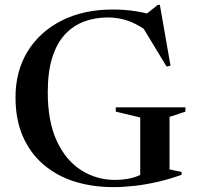

<svg xmlns="http://www.w3.org/2000/svg" viewBox="-20 -755 808 786"><path d="M674 -61.5 723.5 -51V-39.5Q673.5 -21.5 625.2 -10.5Q577 0.5 531.5 5.8Q486 11 444 11Q357.5 11 284.2 -12.2Q211 -35.5 157 -82.2Q103 -129 73.2 -197.5Q43.5 -266 43.5 -356.5Q43.5 -464 93.2 -544.8Q143 -625.5 232.5 -670.8Q322 -716 441 -716Q493.5 -716 537 -708.8Q580.5 -701.5 619 -690L562.5 -684.5L626 -735H634.5L678 -486L662 -482.5L547.5 -671.5L622.5 -595Q577.5 -636.5 528 -660Q478.5 -683.5 421 -683.5Q369 -683.5 324.2 -666.8Q279.5 -650 246 -614Q212.5 -578 194 -519.5Q175.5 -461 175.5 -377Q175.5 -257 212.8 -177.2Q250 -97.5 312.8 -58Q375.5 -18.5 450.5 -18.5Q476.5 -18.5 500.8 -22.5Q525 -26.5 545.5 -35Q566 -43.5 580.5 -55L554 -13.5V-274L454 -298V-315.5H739V-298L674 -276.5Z"/></svg>

Font: Newsreader 60pt Medium
Style: Regular
Weight: 500
Designer: Hugues Gentile
Foundry: Production Type
Version: Version 1.003